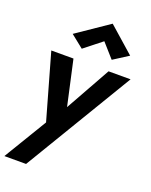

<svg xmlns="http://www.w3.org/2000/svg" viewBox="-173 -822 888 1131"><g transform="rotate(20 271.0 -256.5)"><path d="M543 -460H405L202 -97L266 -94L185 -460H46L162 -51L-1 219H135ZM321 -618 399 -530 493 -590 332 -732 131 -595 211 -531Z"/></g></svg>

Font: Jost SemiBold
Style: Italic
Weight: 600
Italic angle: -5°
Version: Version 3.710